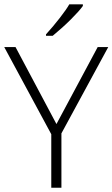

<svg xmlns="http://www.w3.org/2000/svg" viewBox="-20 -885 530 905"><path d="M246.1 -300.3 440.4 -663.1H490.2L269.5 -256.3V0H221.7V-252.4L0 -663.1H53.2ZM196.8 -723.1Q230 -759.3 262.5 -801.3Q294.9 -843.3 306.6 -864.7H370.6V-856.9Q354 -833.5 314.9 -794.4Q275.9 -755.4 228.5 -716.3H196.8Z"/></svg>

Font: Bpm'online Open Sans Light
Style: Regular
Weight: 300
Foundry: Ascender Corporation
Version: Version 1.10